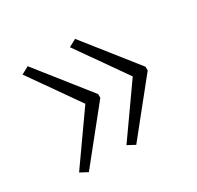

<svg xmlns="http://www.w3.org/2000/svg" viewBox="-92 -565 594 579"><g transform="rotate(-30 205.0 -275.5)"><path d="M372 -268V-281L230 -460L204 -446L324 -275L204 -105L230 -91ZM207 -268V-281L65 -460L39 -446L159 -275L39 -105L65 -91Z"/></g></svg>

Font: Noto Sans Telugu ExtraCondensed ExtraLight
Style: Regular
Weight: 200
Width: 2
Designer: Jelle Bosma - Monotype Design Team
Foundry: Monotype Imaging Inc.
Version: Version 2.005